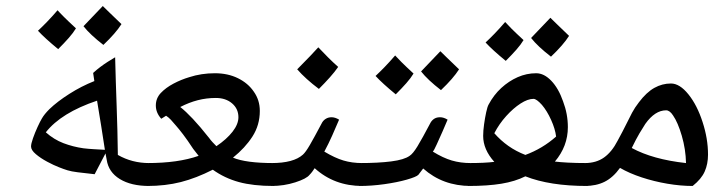

<svg xmlns="http://www.w3.org/2000/svg" viewBox="-20 -617 2416 637"><path d="M475 0Q415 0 377.5 -23Q340 -46 334 -87L330 -108L294 -39Q258 -43 237.5 -45.5Q217 -48 204 -52Q191 -56 176 -62Q158 -69 136.5 -80.5Q115 -92 99 -105.5Q83 -119 83 -131Q83 -140 89.5 -158.5Q96 -177 104.5 -195.5Q113 -214 119 -224Q127 -238 144 -255Q170 -280 210 -305.5Q250 -331 293 -348L289 -375Q301 -386 313 -395Q325 -404 337.5 -412Q350 -420 362 -427Q364 -346 367 -265Q370 -184 371 -103Q418 -76 475 -76Q484 -76 484 -68V-8Q484 0 475 0ZM328 -120Q322 -159 315.5 -200.5Q309 -242 302 -283Q183 -243 132 -178Q159 -154 190.5 -142Q222 -130 257 -125Q274 -123 292 -122Q310 -121 328 -120ZM323 -468Q301 -485 284.5 -500.5Q268 -516 257 -530Q262 -535 278 -552Q294 -569 321 -597Q327 -591 342.5 -576Q358 -561 383 -537Q364 -507 323 -468ZM173 -454Q151 -472 134 -487.5Q117 -503 106 -515Q120 -528 136 -544.5Q152 -561 171 -583Q177 -576 192 -561Q207 -546 232 -523Q223 -508 208 -491Q193 -474 173 -454Z M468 0Q459 0 459 -9V-67Q459 -76 468 -76Q520 -76 562.5 -82Q605 -88 639 -100L621 -123Q602 -152 587.5 -171Q573 -190 564 -200Q555 -211 547 -219.5Q539 -228 531 -233L515 -223Q497 -243 497 -267Q497 -291 513.5 -308.5Q530 -326 555.5 -339.5Q581 -353 608 -361Q648 -374 693 -374Q736 -374 769.5 -357.5Q803 -341 822 -313Q842 -285 842 -249Q842 -202 817.5 -164Q793 -126 753 -94Q774 -85 808 -80.5Q842 -76 888 -76Q898 -76 898 -67V-9Q898 0 888 0Q820 0 772.5 -13Q725 -26 686 -54Q631 -26 580 -13Q529 0 468 0ZM698 -132Q732 -155 751.5 -180Q771 -205 771 -228Q771 -256 750 -274Q729 -292 696 -292Q665 -292 636 -284.5Q607 -277 578 -262Q596 -248 620 -222.5Q644 -197 674 -159Q679 -152 685 -145.5Q691 -139 698 -132Z M881 0Q873 0 873 -8V-68Q873 -76 881 -76Q954 -76 985 -104Q994 -112 1008 -136Q1022 -160 1049 -211Q1054 -219 1062 -223.5Q1070 -228 1080 -228Q1092 -228 1105 -220Q1094 -194 1082 -167Q1070 -140 1056 -114Q1091 -93 1119.5 -84.5Q1148 -76 1182 -76Q1190 -76 1190 -68V-8Q1190 0 1182 0Q1089 0 1024 -59Q1020 -53 1016 -47.5Q1012 -42 1007 -37Q997 -24 959.5 -12Q922 0 881 0ZM1038 -322Q994 -355 966 -387Q992 -413 1009 -431Q1026 -449 1036 -460Q1052 -443 1068.5 -426.5Q1085 -410 1102 -395Q1091 -379 1074.5 -360.5Q1058 -342 1038 -322Z M1173 0Q1165 0 1165 -8V-68Q1165 -76 1173 -76Q1235 -76 1278 -81.5Q1321 -87 1339 -100Q1350 -107 1365 -131.5Q1380 -156 1409 -211Q1414 -219 1421.5 -223.5Q1429 -228 1440 -228Q1452 -228 1465 -220Q1459 -205 1448.5 -181.5Q1438 -158 1429 -138Q1420 -118 1416 -114Q1450 -93 1479 -84.5Q1508 -76 1542 -76Q1550 -76 1550 -68V-8Q1550 0 1542 0Q1449 0 1384 -58L1368 -37Q1361 -30 1329.5 -21Q1298 -12 1255.5 -6Q1213 0 1173 0ZM1443 -318Q1421 -335 1404.5 -350.5Q1388 -366 1377 -380Q1382 -385 1398 -402Q1414 -419 1441 -447Q1447 -441 1462.5 -426Q1478 -411 1503 -387Q1484 -357 1443 -318ZM1293 -304Q1271 -322 1254 -337.5Q1237 -353 1226 -365Q1240 -378 1256 -394.5Q1272 -411 1291 -433Q1297 -426 1312 -411Q1327 -396 1352 -373Q1343 -358 1328 -341Q1313 -324 1293 -304Z M1534 0Q1525 0 1525 -9V-67Q1525 -76 1534 -76Q1562 -76 1583 -77Q1604 -78 1620 -80Q1583 -121 1583 -166Q1583 -183 1586 -204.5Q1589 -226 1593 -244.5Q1597 -263 1601 -270Q1618 -302 1643 -325Q1668 -348 1697.5 -361Q1727 -374 1759 -374Q1785 -374 1809 -349Q1833 -324 1848 -281Q1864 -239 1864 -195Q1864 -132 1821 -81Q1837 -79 1864 -77.5Q1891 -76 1928 -76Q1937 -76 1937 -68V-8Q1937 0 1928 0Q1804 0 1723 -32Q1689 -15 1643.5 -7.5Q1598 0 1534 0ZM1723 -103Q1780 -124 1825 -164Q1822 -189 1808.5 -219Q1795 -249 1778 -269Q1760 -289 1750 -289Q1731 -289 1707 -273.5Q1683 -258 1659.5 -232Q1636 -206 1620 -175Q1641 -151 1666.5 -133Q1692 -115 1723 -103ZM1808 -429Q1786 -446 1769.5 -461.5Q1753 -477 1742 -491Q1747 -496 1763 -513Q1779 -530 1806 -558Q1812 -552 1827.5 -537Q1843 -522 1868 -498Q1849 -468 1808 -429ZM1658 -415Q1636 -433 1619 -448.5Q1602 -464 1591 -476Q1605 -489 1621 -505.5Q1637 -522 1656 -544Q1662 -537 1677 -522Q1692 -507 1717 -484Q1708 -469 1693 -452Q1678 -435 1658 -415Z M2278 0Q2238 0 2194 -7.5Q2150 -15 2109 -28.5Q2068 -42 2037 -60Q2014 -28 1986 -14Q1958 0 1920 0Q1912 0 1912 -8V-68Q1912 -76 1920 -76Q1958 -76 1984 -94.5Q2010 -113 2029 -150Q2047 -183 2057.5 -204.5Q2068 -226 2077 -243Q2086 -260 2100 -278Q2125 -311 2151 -325.5Q2177 -340 2206 -340Q2235 -340 2264 -304Q2293 -268 2311 -212Q2329 -157 2329 -104Q2329 -73 2318 -48Q2307 -23 2278 0ZM2256 -76Q2255 -122 2242 -166.5Q2229 -211 2213 -234Q2202 -251 2190 -251Q2153 -251 2121 -206Q2113 -194 2101.5 -174.5Q2090 -155 2076 -126Q2111 -107 2156 -94.5Q2201 -82 2256 -76Z"/></svg>

Font: Noto Naskh Arabic
Style: Regular
Weight: 400
Designer: Monotype Design Team, David Williams, Mohamad Dakak and Nizar Qandah
Foundry: Monotype Imaging Inc.
Version: Version 2.013